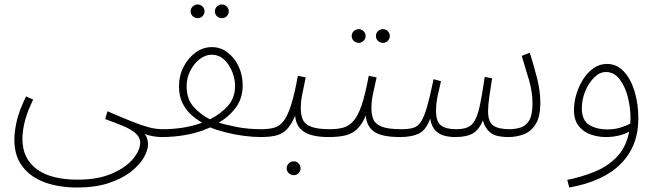

<svg xmlns="http://www.w3.org/2000/svg" viewBox="-20 -606 2932 856"><path d="M44 17Q44 -17 54 -63.5Q64 -110 96 -176L128 -162Q80 -66 80 14Q80 100 143 147.5Q206 195 327 195Q416 195 478.5 168Q541 141 573 102.5Q605 64 605 30Q605 5 582.5 -13.5Q560 -32 524 -46.5Q488 -61 449 -75L459 -110Q524 -82 567.5 -64.5Q611 -47 643 -38.5Q675 -30 706 -30Q725 -30 725 -13Q725 -6 719 -0.5Q713 5 698 5Q685 5 663 1.5Q641 -2 625 -9Q634 3 637 15.5Q640 28 640 36Q640 65 620 98.5Q600 132 560.5 162Q521 192 462 211Q403 230 325 230Q244 230 181 207.5Q118 185 81 137.5Q44 90 44 17Z M969 -525Q956 -525 947 -534Q938 -543 938 -555Q938 -568 947 -577Q956 -586 969 -586Q982 -586 991 -577Q1000 -568 1000 -555Q1000 -543 991 -534Q982 -525 969 -525ZM862 -525Q848 -525 839 -534Q830 -543 830 -555Q830 -568 839 -577Q848 -586 862 -586Q874 -586 883 -577Q892 -568 892 -555Q892 -543 883 -534Q874 -525 862 -525Z M702 5 707 -30Q751 -30 796 -37Q841 -44 881 -59Q858 -72 834 -93Q810 -114 794 -145.5Q778 -177 778 -221Q778 -269 799 -309Q820 -349 853 -372.5Q886 -396 924 -396Q964 -396 995.5 -371.5Q1027 -347 1044.5 -308.5Q1062 -270 1062 -226Q1062 -169 1032.5 -128Q1003 -87 955 -59Q989 -49 1037.5 -39.5Q1086 -30 1146 -30Q1164 -30 1164 -13Q1164 -6 1158 -0.5Q1152 5 1141 5Q1107 5 1066 -0.5Q1025 -6 985.5 -16Q946 -26 917 -38Q870 -16 814 -5.5Q758 5 702 5ZM812 -221Q812 -165 843 -130Q874 -95 916 -74Q965 -99 996.5 -134.5Q1028 -170 1028 -224Q1028 -252 1016 -284Q1004 -316 980.5 -339Q957 -362 923 -362Q896 -362 870.5 -342.5Q845 -323 828.5 -291Q812 -259 812 -221Z M1290 175Q1277 175 1267.5 166Q1258 157 1258 145Q1258 132 1267.5 122.5Q1277 113 1290 113Q1302 113 1311 122.5Q1320 132 1320 145Q1320 157 1311 166Q1302 175 1290 175Z M1141 5 1146 -30Q1178 -30 1202 -36.5Q1226 -43 1244 -66Q1262 -89 1277.5 -137Q1293 -185 1308 -268L1343 -261Q1333 -212 1327 -183Q1321 -154 1321 -123Q1321 -95 1329.5 -74Q1338 -53 1366 -41.5Q1394 -30 1451 -30Q1461 -30 1465 -25Q1469 -20 1469 -13Q1469 -6 1463 -0.5Q1457 5 1446 5Q1370 5 1334.5 -19Q1299 -43 1296 -90Q1278 -48 1257 -27.5Q1236 -7 1207.5 -1Q1179 5 1141 5Z M1687 -415Q1674 -415 1665 -424Q1656 -433 1656 -445Q1656 -458 1665 -467Q1674 -476 1687 -476Q1700 -476 1709 -467Q1718 -458 1718 -445Q1718 -433 1709 -424Q1700 -415 1687 -415ZM1580 -415Q1566 -415 1557 -424Q1548 -433 1548 -445Q1548 -458 1557 -467Q1566 -476 1580 -476Q1592 -476 1601 -467Q1610 -458 1610 -445Q1610 -433 1601 -424Q1592 -415 1580 -415Z M1446 5 1451 -30Q1485 -30 1510.5 -37Q1536 -44 1556.5 -67.5Q1577 -91 1593 -139Q1609 -187 1624 -268L1659 -261Q1648 -212 1642 -183Q1636 -154 1636 -123Q1636 -95 1644.5 -74Q1653 -53 1681.5 -41.5Q1710 -30 1770 -30Q1780 -30 1784 -25Q1788 -20 1788 -13Q1788 -6 1782.5 -0.5Q1777 5 1765 5Q1682 5 1648 -19Q1614 -43 1611 -91Q1593 -49 1570 -28.5Q1547 -8 1516.5 -1.5Q1486 5 1446 5Z M1765 5 1770 -30Q1802 -30 1822.5 -36Q1843 -42 1857 -63.5Q1871 -85 1884 -130Q1897 -175 1913 -253L1946 -244Q1939 -216 1931.5 -180Q1924 -144 1924 -112Q1924 -63 1946.5 -46.5Q1969 -30 2013 -30Q2045 -30 2065 -38.5Q2085 -47 2098 -71Q2111 -95 2120.5 -141Q2130 -187 2141 -263L2174 -257Q2168 -219 2162 -178Q2156 -137 2156 -110Q2156 -63 2179 -46.5Q2202 -30 2252 -30Q2276 -30 2300 -37Q2324 -44 2339 -68.5Q2354 -93 2354 -144Q2354 -196 2338.5 -249Q2323 -302 2306 -357L2342 -371Q2359 -317 2374 -259Q2389 -201 2389 -148Q2389 -85 2368 -52Q2347 -19 2314.5 -7Q2282 5 2248 5Q2188 5 2164.5 -16Q2141 -37 2133 -69Q2116 -28 2088.5 -11.5Q2061 5 2009 5Q1984 5 1961 -1Q1938 -7 1921 -24.5Q1904 -42 1898 -77Q1879 -25 1846.5 -10Q1814 5 1765 5Z M2518 230 2509 196Q2574 183 2632.5 159Q2691 135 2731.5 92Q2772 49 2785 -19Q2765 -8 2738.5 -1.5Q2712 5 2680 5Q2647 5 2614.5 -6Q2582 -17 2560.5 -43.5Q2539 -70 2539 -116Q2539 -151 2550 -187Q2561 -223 2580.5 -253.5Q2600 -284 2627 -302.5Q2654 -321 2686 -321Q2730 -321 2761.5 -287Q2793 -253 2809.5 -197.5Q2826 -142 2826 -77Q2826 45 2748 124Q2670 203 2518 230ZM2574 -123Q2574 -70 2606.5 -49.5Q2639 -29 2689 -29Q2719 -29 2745.5 -37Q2772 -45 2790 -55Q2791 -67 2791 -79Q2791 -128 2778.5 -175.5Q2766 -223 2741.5 -254Q2717 -285 2681 -285Q2654 -285 2629.5 -261Q2605 -237 2589.5 -200Q2574 -163 2574 -123Z"/></svg>

Font: Noto Sans Arabic SemCond ExtLt
Style: Regular
Weight: 200
Width: 4
Designer: Monotype Design Team, Nadine Chahine, Nizar Qandah and Khaled Hosny
Foundry: Monotype Imaging Inc.
Version: Version 2.012; ttfautohint (v1.8.4.7-5d5b)